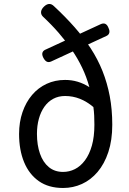

<svg xmlns="http://www.w3.org/2000/svg" viewBox="-20 -917 643 956"><path d="M294 19Q222 19 173.5 -15Q125 -49 100 -109.5Q75 -170 75 -250Q75 -309 92 -358.5Q109 -408 139.5 -444Q170 -480 212 -499.5Q254 -519 304 -519Q337 -519 367 -510Q397 -501 425 -483Q411 -534 389 -580Q367 -626 337.5 -669Q308 -712 272.5 -753Q237 -794 194 -834Q183 -845 184.5 -858.5Q186 -872 200 -885Q226 -909 249 -886Q305 -834 350.5 -782.5Q396 -731 431.5 -676.5Q467 -622 490.5 -563Q514 -504 526.5 -438Q539 -372 539 -296Q539 -219 519.5 -160Q500 -101 466 -61Q432 -21 388 -1Q344 19 294 19ZM294 -61Q325 -61 353 -75Q381 -89 403 -118.5Q425 -148 437.5 -192Q450 -236 450 -296Q450 -319 449 -341Q448 -363 445 -384Q413 -411 378 -425Q343 -439 304 -439Q271 -439 245 -425Q219 -411 201 -385.5Q183 -360 173.5 -325.5Q164 -291 164 -250Q164 -195 179 -152Q194 -109 223 -85Q252 -61 294 -61ZM235 -611Q222 -605 212 -610.5Q202 -616 194 -633Q188 -647 192 -656.5Q196 -666 209 -671L480 -796Q509 -810 521 -776Q527 -763 524 -753Q521 -743 510 -738Z"/></svg>

Font: Playwrite GB J
Style: Regular
Weight: 400
Designer: Veronika Burian, José Scaglione
Foundry: TypeTogether
Version: Version 1.002